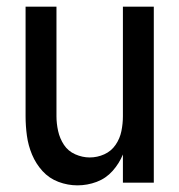

<svg xmlns="http://www.w3.org/2000/svg" viewBox="-20 -550 540 578"><path d="M213 8Q243 8 271 -2.5Q299 -13 319 -35.5Q339 -58 350 -85V0H443V-530H350V-200Q350 -178 345.5 -155.5Q341 -133 328 -114Q315 -95 294 -85.5Q273 -76 250 -76Q228 -76 206.5 -85.5Q185 -95 172.5 -114Q160 -133 155 -155.5Q150 -178 150 -200V-530H57V-200Q57 -171 61 -141.5Q65 -112 76.5 -84.5Q88 -57 108 -35Q128 -13 156 -2.5Q184 8 213 8Z"/></svg>

Font: Iosevka SS08 Medium
Style: Regular
Weight: 500
Monospace: yes
Designer: Belleve Invis
Foundry: Belleve Invis
Version: Version 3.4.3; ttfautohint (v1.8.3)